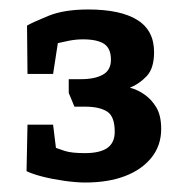

<svg xmlns="http://www.w3.org/2000/svg" viewBox="-20 -741 389 405"><path d="M160 -356Q141 -356 116 -359.5Q91 -363 69.5 -368.5Q48 -374 36 -380L38 -478H92L98 -429Q103 -427 117 -422.5Q131 -418 159 -418Q191 -418 206.5 -429Q222 -440 222 -463Q222 -496 205.5 -506Q189 -516 160 -516H137L125 -545V-574H151Q180 -574 197 -583.5Q214 -593 214 -615Q214 -639 199.5 -648.5Q185 -658 155 -658Q140 -658 125 -655Q110 -652 102 -650L92 -585H38L37 -687Q49 -694 82 -707.5Q115 -721 166 -721Q234 -721 269.5 -699Q305 -677 305 -631Q305 -597 289.5 -580.5Q274 -564 254 -556Q270 -552 285 -541.5Q300 -531 310 -514Q320 -497 320 -469Q320 -434 299.5 -408.5Q279 -383 243.5 -369.5Q208 -356 160 -356Z"/></svg>

Font: Faustina Light SemiBold
Style: Regular
Weight: 600
Version: Version 1.200